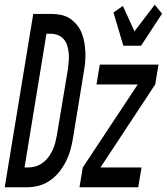

<svg xmlns="http://www.w3.org/2000/svg" viewBox="-59 -794 707 814"><path d="M56 0H-39L82 -735H159Q180 -735 201 -730.5Q222 -726 238 -715Q254 -704 267 -688.5Q280 -673 287.5 -654Q295 -635 298.5 -614.5Q302 -594 303 -573Q304 -552 302 -530.5Q300 -509 296 -487L250 -206Q246 -181 239 -156.5Q232 -132 220 -108.5Q208 -85 191.5 -64.5Q175 -44 152.5 -28.5Q130 -13 105 -6.5Q80 0 56 0ZM45 -84H60Q76 -84 91.5 -88.5Q107 -93 121.5 -103.5Q136 -114 146 -127.5Q156 -141 163.5 -156.5Q171 -172 175 -188Q179 -204 182 -220L229 -501Q231 -518 232.5 -534.5Q234 -551 232.5 -567.5Q231 -584 226.5 -599.5Q222 -615 212 -627Q202 -639 187 -645Q172 -651 155 -651H138ZM464 -600 422 -741 462 -769 511 -661 597 -774 628 -736 539 -600ZM278 0 292 -84 525 -436H350L364 -520H613L599 -436L367 -84H541L527 0Z"/></svg>

Font: Iosevka Medium Extended
Style: Italic
Weight: 500
Width: 7
Italic angle: -9°
Monospace: yes
Designer: Belleve Invis
Foundry: Belleve Invis
Version: Version 32.5.0; ttfautohint (v1.8.4)